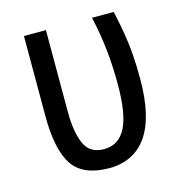

<svg xmlns="http://www.w3.org/2000/svg" viewBox="-87 -614 652 700"><g transform="rotate(-15 239.0 -264.0)"><path d="M240 9Q141 8 103 -51Q65 -110 65 -234V-537H148V-229Q148 -153 167.5 -108Q187 -63 241 -63Q297 -63 323.5 -115Q350 -167 350 -276Q350 -347 343.5 -408Q337 -469 322 -537H404Q415 -487 421.5 -447.5Q428 -408 431 -368Q434 -328 434 -276Q434 -133 384.5 -62Q335 9 240 9Z"/></g></svg>

Font: Avrile Sans Condensed
Style: Regular
Weight: 400
Width: 3
Designer: Monotype Design Team
Foundry: Monotype Imaging Inc.
Version: Version 2.001;September 10, 2019;FontCreator 11.5.0.2425 64-